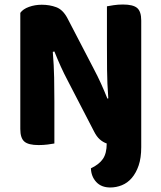

<svg xmlns="http://www.w3.org/2000/svg" viewBox="-20 -636 715 851"><path d="M606 16Q606 64 594.5 97.5Q583 131 564 153Q545 175 520 185Q495 195 469 195Q429 195 406.5 170.5Q384 146 383 110Q419 93 436 68.5Q453 44 453 0Q436 -6 422 -18.5Q408 -31 397 -53L281 -277Q264 -309 249.5 -341Q235 -373 221 -408L214 -406Q219 -346 220 -291.5Q221 -237 221 -186V0Q211 2 191.5 4.5Q172 7 151 7Q106 7 88 -8.5Q70 -24 70 -64V-579Q82 -596 108.5 -605.5Q135 -615 165 -615Q200 -615 229.5 -604Q259 -593 279 -555L396 -330Q413 -298 427.5 -266Q442 -234 456 -199L460 -200Q455 -267 454.5 -327Q454 -387 454 -442V-608Q464 -610 483.5 -613Q503 -616 525 -616Q570 -616 588 -600.5Q606 -585 606 -545V16Z"/></svg>

Font: Baloo 2 Latin
Style: Bold
Weight: 400
Designer: Sarang Kulkarni and Ek Type
Foundry: Ek Type
Version: Version 1.001